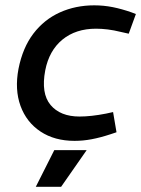

<svg xmlns="http://www.w3.org/2000/svg" viewBox="-20 -531 539 734"><path d="M265 7.5Q188.7 7.5 134.9 -28.1Q81.2 -63.7 58.4 -126.2Q35.7 -188.7 50.7 -267.8Q66.7 -348.8 107.7 -402.6Q148.8 -456.4 208.8 -483.5Q268.8 -510.6 340.3 -510.6Q376 -510.6 410.6 -503.8Q445.2 -496.9 482.9 -483.7L499.5 -477.4L472.1 -402.2L442.1 -408.9Q415.5 -415.5 392.1 -418.4Q368.7 -421.3 347.1 -421.3Q269.6 -421.3 218.7 -379.6Q167.8 -337.8 153 -262.3Q136.2 -173.9 173.3 -129.7Q210.5 -85.5 284.1 -85.5Q328.1 -85.5 385.3 -96.7L412.3 -102.6L425.4 -25.4L402.6 -17.8Q363 -4.8 330.2 1.3Q297.4 7.5 265 7.5ZM116.9 183 187.5 43H311.3L213.7 183Z"/></svg>

Font: REM Medium
Style: Italic
Weight: 500
Italic angle: -11°
Designer: Octavio Pardo
Foundry: Ashler Design
Version: Version 1.005;gftools[0.9.28]